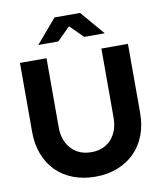

<svg xmlns="http://www.w3.org/2000/svg" viewBox="-98 -999 926 1089"><g transform="rotate(-10 364.5 -455.0)"><path d="M53 0ZM675 -303Q675 -232 653 -174.5Q631 -117 590 -76Q549 -35 491.5 -12.5Q434 10 364 10Q294 10 236.5 -12Q179 -34 138.5 -74.5Q98 -115 75.5 -173Q53 -231 53 -303V-700H206V-303Q206 -225 249.5 -178Q293 -131 365 -131Q437 -131 479.5 -178Q522 -225 522 -303V-700H675ZM438 -782 363 -856 288 -782H173L291 -920H438L556 -782Z"/></g></svg>

Font: Rosa Sans
Style: Bold
Weight: 700
Designer: Pentagram / MCKL
Foundry: Pentagram / MCKL
Version: Version 1.005;September 16, 2019;FontCreator 11.5.0.2425 64-